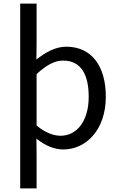

<svg xmlns="http://www.w3.org/2000/svg" viewBox="-20 -816 660 1065"><path d="M92 229H183V45L182 -47C230 -9 279 13 331 13C456 13 567 -94 567 -280C567 -447 490 -557 347 -557C287 -557 230 -524 182 -486L183 -580V-796H92ZM316 -63C280 -63 232 -78 183 -120V-405C236 -454 283 -480 329 -480C432 -480 472 -399 472 -279C472 -144 406 -63 316 -63Z"/></svg>

Font: Source Han Sans HK
Style: Regular
Weight: 400
Designer: Ryoko NISHIZUKA 西塚涼子 (kana, bopomofo & ideographs); Paul D. Hunt (Latin, Greek & Cyrillic); Sandoll Communications 산돌커뮤니
Foundry: Adobe
Version: Version 2.000;hotconv 1.0.107;makeotfexe 2.5.65593